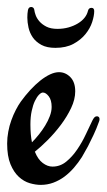

<svg xmlns="http://www.w3.org/2000/svg" viewBox="-37 -517 304 548"><path d="M239.7 -185.1Q242.7 -185.1 244.9 -183.1Q247.1 -181.2 247.1 -177.2Q247.1 -173.3 245.6 -169.9Q238.3 -149.4 229.7 -131.3Q221.2 -113.3 213.9 -99.1Q205.1 -83 196.8 -68.8Q186.5 -52.7 174.1 -38.3Q161.6 -23.9 147 -12.9Q132.3 -2 115.2 4.4Q98.1 10.7 79.1 10.7Q64.9 10.7 48.1 5.9Q31.2 1 16.8 -12.2Q2.4 -25.4 -7.1 -48.3Q-16.6 -71.3 -16.6 -107.4Q-16.6 -124 -13.4 -141.1Q-10.3 -158.2 -4.6 -173.8Q1 -189.5 8.1 -203.1Q15.1 -216.8 22.5 -227.1Q35.2 -244.6 49.3 -260Q63.5 -275.4 77.9 -286.9Q92.3 -298.3 106 -304.7Q119.6 -311 131.3 -311Q149.9 -311 163.8 -296.9Q177.7 -282.7 177.7 -256.3Q177.7 -233.4 166 -208.7Q154.3 -184.1 136.7 -160.6Q119.1 -137.2 99.1 -117.2Q79.1 -97.2 62.5 -84Q71.3 -62 85 -51.8Q98.6 -41.5 112.8 -41.5Q134.8 -41.5 152.1 -55.7Q169.4 -69.8 183.3 -90.3Q197.3 -110.8 207.8 -133.3Q218.3 -155.8 226.6 -172.9Q229.5 -178.7 232.4 -181.9Q235.4 -185.1 239.7 -185.1ZM49.8 -161.6Q49.8 -132.8 54.2 -110.8Q64 -120.6 74 -133.1Q84 -145.5 92 -158.7Q100.1 -171.9 105.2 -185.5Q110.4 -199.2 110.4 -211.9Q110.4 -231.4 102.1 -242.2Q93.8 -252.9 85.4 -252.9Q80.6 -252.9 74.5 -246.8Q68.4 -240.7 62.7 -229Q57.1 -217.3 53.5 -200.4Q49.8 -183.6 49.8 -161.6ZM231.9 -485.4Q231.9 -472.2 226.1 -454.1Q220.2 -436 207 -419.7Q193.8 -403.3 172.6 -391.8Q151.4 -380.4 121.1 -380.4Q96.7 -380.4 81.1 -388.9Q65.4 -397.5 56.6 -410.2Q47.9 -422.9 44.4 -438.2Q41 -453.6 41 -466.8Q41 -478.5 42.7 -487.8Q44.4 -497.1 52.2 -497.1Q55.2 -497.1 57.9 -494.9Q60.5 -492.7 61 -488.3Q61.5 -482.9 64.7 -473.9Q67.9 -464.8 75.4 -456.1Q83 -447.3 95.5 -440.9Q107.9 -434.6 127 -434.6Q143.6 -434.6 158.4 -438.7Q173.3 -442.9 185.1 -450Q196.8 -457 204.1 -466.1Q211.4 -475.1 213.9 -485.4Q215.8 -494.6 224.1 -494.6Q231.9 -494.6 231.9 -485.4Z"/></svg>

Font: Engagement
Style: Regular
Weight: 400
Designer: Astigmatic (AOETI)
Foundry: Astigmatic (AOETI)
Version: Version 1.000